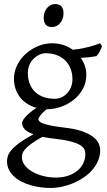

<svg xmlns="http://www.w3.org/2000/svg" viewBox="-20 -682 528 946"><path d="M336.9 -293Q336.9 -318.8 328.4 -342Q319.8 -365.2 303 -382.6Q286.1 -399.9 261 -409.9Q235.8 -419.9 203.1 -419.9Q190.9 -419.9 176 -413.6Q161.1 -407.2 147.9 -395Q134.8 -382.8 126 -364.3Q117.2 -345.7 117.2 -321.8Q117.2 -295.9 125.2 -272.7Q133.3 -249.5 149.7 -232.4Q166 -215.3 191.2 -205.3Q216.3 -195.3 251 -195.3Q265.1 -195.3 280.5 -201.4Q295.9 -207.5 308.3 -220Q320.8 -232.4 328.9 -250.5Q336.9 -268.6 336.9 -293ZM252.9 2Q234.4 0 218.8 -2.4Q203.1 -4.9 189.5 -7.8Q154.3 11.2 134 26.4Q113.8 41.5 103.5 53.5Q93.3 65.4 90.6 75.2Q87.9 85 87.9 92.8Q87.9 113.3 101.6 131.6Q115.2 149.9 138.2 163.3Q161.1 176.8 191.4 184.8Q221.7 192.9 254.9 192.9Q287.6 192.9 314.5 184.1Q341.3 175.3 360.4 159.9Q379.4 144.5 389.9 123.3Q400.4 102.1 400.4 76.7Q400.4 63 394 51.5Q387.7 40 371.1 30.8Q354.5 21.5 325.9 14.2Q297.4 6.8 252.9 2ZM405.3 -313Q405.3 -275.4 388.4 -244.4Q371.6 -213.4 344.2 -191.2Q316.9 -168.9 282.2 -156.5Q247.6 -144 211.9 -144H210Q186.5 -124.5 177.7 -111.6Q168.9 -98.6 168.9 -95.7Q168.9 -89.8 174.1 -84.2Q179.2 -78.6 193.1 -73.5Q207 -68.4 231.4 -63.2Q255.9 -58.1 293.9 -53.7Q347.2 -47.9 381.8 -36.1Q416.5 -24.4 437 -9Q457.5 6.3 465.6 23.9Q473.6 41.5 473.6 58.6Q473.6 85.4 463.4 109.6Q453.1 133.8 435.5 154.3Q418 174.8 394 191.4Q370.1 208 342.8 219.7Q315.4 231.4 286.1 237.8Q256.8 244.1 228 244.1Q205.1 244.1 180.7 241Q156.2 237.8 132.3 231Q108.4 224.1 87.2 213.6Q65.9 203.1 49.8 188.2Q33.7 173.3 24.2 154.5Q14.6 135.7 14.6 111.8Q14.6 99.1 19.3 85.2Q23.9 71.3 38.1 55.2Q52.2 39.1 77.6 20.5Q103 2 145 -20.5Q113.3 -31.7 101.1 -45.9Q88.9 -60.1 88.9 -74.7Q88.9 -78.6 91.3 -85.2Q93.8 -91.8 101.3 -101.3Q108.9 -110.8 122.8 -123Q136.7 -135.3 159.2 -150.9Q134.3 -157.7 114 -170.7Q93.8 -183.6 79.3 -201.9Q64.9 -220.2 56.9 -243.4Q48.8 -266.6 48.8 -293.9Q48.8 -329.6 64.9 -361.6Q81.1 -393.6 107.4 -417.2Q133.8 -440.9 167.5 -454.8Q201.2 -468.8 236.8 -468.8Q266.1 -468.8 291.7 -460.4Q317.4 -452.1 338.4 -437Q363.8 -439.5 384.3 -443.4Q404.8 -447.3 421.1 -451.7Q437.5 -456.1 450.2 -460.4Q462.9 -464.8 473.1 -468.8L482.9 -454.1Q477.1 -440.4 471.7 -429Q466.3 -417.5 455.1 -405.3Q436.5 -401.9 418.7 -399.9Q400.9 -397.9 378.4 -397Q391.1 -378.4 398.2 -357.4Q405.3 -336.4 405.3 -313ZM293 -615.7Q293 -602.1 288.6 -589.8Q284.2 -577.6 276.6 -568.6Q269 -559.6 258.8 -554.2Q248.5 -548.8 236.3 -548.8Q214.4 -548.8 204.8 -561Q195.3 -573.2 195.3 -595.7Q195.3 -609.4 199.7 -621.6Q204.1 -633.8 211.9 -642.8Q219.7 -651.9 229.7 -657Q239.7 -662.1 251.5 -662.1Q293 -662.1 293 -615.7Z"/></svg>

Font: Gentium Plus Eur
Style: Regular
Weight: 400
Designer: J. Victor Gaultney, Annie Olsen, Iska Routamaa, Becca Hirsbrunner
Foundry: SIL International
Version: Version 5.000